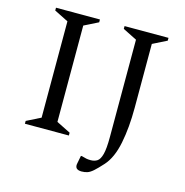

<svg xmlns="http://www.w3.org/2000/svg" viewBox="-119 -771 1018 1055"><g transform="rotate(15 390.0 -243.5)"><path d="M70 0V-16L150 -56V-604L70 -644V-660H320V-644L240 -604V-56L320 -16V0ZM436 173Q423 173 413 167Q403 161 403 145Q403 143 404.5 135Q406 127 413 91H419Q436 96 446 98Q456 100 470 100Q492 100 507.5 90Q523 80 531.5 48Q540 16 540 -51V-604L460 -644V-660H710V-644L630 -604V-240Q630 -128 612 -38.5Q594 51 551 99Q522 131 504 147Q486 163 471 168Q456 173 436 173Z"/></g></svg>

Font: Spectral SC
Style: Regular
Weight: 400
Designer: Jean-Baptiste Levee
Foundry: Production Type
Version: Version 2.001